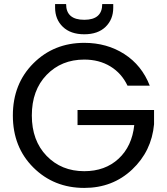

<svg xmlns="http://www.w3.org/2000/svg" viewBox="-20 -915 818 941"><path d="M393 -705Q504 -705 589.5 -650Q675 -595 714 -495H605Q576 -556 521 -589.5Q466 -623 393 -623Q281 -623 208.5 -548Q136 -473 136 -349Q136 -226 208.5 -151Q281 -76 393 -76Q495 -76 561 -137Q627 -198 638 -302H360V-376H735V-306Q723 -174 627.5 -84Q532 6 393 6Q244 6 143.5 -94Q43 -194 43 -349Q43 -504 143.5 -604.5Q244 -705 393 -705ZM535 -877Q535 -820 497.5 -783.5Q460 -747 393 -747Q326 -747 288 -783.5Q250 -820 250 -878V-895H304Q304 -818 393 -818Q481 -818 481 -895H535Z"/></svg>

Font: SVN-Poppins
Style: Regular
Weight: 400
Designer: Ninad Kale (Devanagari), Jonny Pinhorn (Latin)
Foundry: Indian Type Foundry
Version: Version 3.002 2017